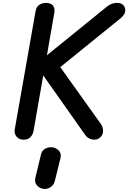

<svg xmlns="http://www.w3.org/2000/svg" viewBox="-20 -948 870 1303"><path d="M140 0Q110 0 92.8 -20.2Q75.5 -40.5 80 -69.5L222 -875Q227 -902.5 247.5 -915.5Q268 -928.5 293.5 -928.5Q310 -928.5 324 -922Q338 -915.5 345.2 -900.8Q352.5 -886 348.5 -860.5L298.5 -573L707.5 -904.5Q723.5 -917.5 741.2 -923Q759 -928.5 774 -928.5Q801.5 -928.5 815.8 -914Q830 -899.5 830 -880Q830 -862.5 820.5 -848Q811 -833.5 795.5 -821.5L389 -492.5L663 -109Q679.5 -86.5 679.5 -59Q679.5 -35.5 662.5 -17.8Q645.5 0 620 0Q601.5 0 584.5 -9Q567.5 -18 557 -34L273.5 -436L207.5 -59Q203 -34.5 186.5 -17.2Q170 0 140 0ZM274 333.5Q248 329.5 230.5 309.5Q213 289.5 220 258.5L257 105.5Q262 75.5 285 62.2Q308 49 333 51.5Q360.5 54.5 379.2 74Q398 93.5 390.5 125L352.5 278.5Q345.5 308.5 321.8 323Q298 337.5 274 333.5Z"/></svg>

Font: Edu AU VIC WA NT Pre SemiBold
Style: Regular
Weight: 600
Designer: Tina and Corey Anderson, Eben Sorkin, Mirko Velimirovic
Foundry: Google for Education
Version: Version 1.001